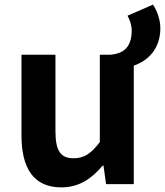

<svg xmlns="http://www.w3.org/2000/svg" viewBox="-20 -797 714 831"><path d="M532 -729C541 -713 550 -689 550 -665C550 -581 502 -564 457 -560H412V-182C374 -132 344 -112 298 -112C244 -112 220 -142 220 -229V-560H73V-210C73 -70 125 14 245 14C322 14 376 -23 424 -80H428L439 0H559V-513C621 -534 674 -586 674 -675C674 -714 658 -754 642 -777Z"/></svg>

Font: Noto Sans Japanese Bold
Style: Bold
Weight: 700
Designer: Ryoko NISHIZUKA (kana & ideographs); Paul D. Hunt (Latin, Greek & Cyrillic); Wenlong ZHANG (bopomofo); Sandoll Communica
Foundry: Adobe Systems Incorporated
Version: Version 1.000;PS 1;hotconv 1.0.78;makeotf.lib2.5.61930